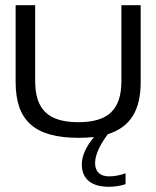

<svg xmlns="http://www.w3.org/2000/svg" viewBox="-20 -520 600 737"><path d="M40 -205C40 -56 114 9 281 9C303 9 323 8 341 6C311 41 294 78 294 111C294 167 331 197 398 197C418 197 441 194 462 187V145C441 153 419 157 399 157C364 157 345 139 345 106C345 74 364 35 394 -5C480 -32 520 -96 520 -205V-500H446V-209C446 -99 395 -51 281 -51C166 -51 115 -99 115 -209V-500H40Z"/></svg>

Font: LT Wave Light
Style: Regular
Weight: 300
Designer: Daniel Lyons
Version: Version 2.5 (Glyphs App)